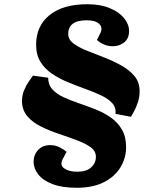

<svg xmlns="http://www.w3.org/2000/svg" viewBox="-20 -735 754 909"><path d="M641 -303Q641 -275 632.5 -250Q624 -225 614.5 -207.5Q605 -190 600 -182L527 -196Q530 -226 511.5 -246.5Q493 -267 459.5 -283Q426 -299 385.5 -313.5Q345 -328 303.5 -345Q262 -362 227.5 -385Q193 -408 172 -441.5Q151 -475 151 -523Q151 -612 214.5 -663.5Q278 -715 394 -715Q455 -715 499.5 -696.5Q544 -678 567.5 -649Q591 -620 591 -588Q591 -552 567.5 -534Q544 -516 515 -516Q491 -516 471 -525Q451 -534 439 -546L455 -578Q468 -605 449.5 -622Q431 -639 391 -639Q303 -639 303 -574Q303 -548 327.5 -529.5Q352 -511 390.5 -495.5Q429 -480 472 -463.5Q515 -447 553.5 -425.5Q592 -404 616.5 -375Q641 -346 641 -303ZM84 -255Q84 -284 94 -307.5Q104 -331 116 -348.5Q128 -366 136 -377L208 -367Q208 -334 228 -312Q248 -290 280.5 -275Q313 -260 352.5 -246.5Q392 -233 431.5 -217.5Q471 -202 504 -179Q537 -156 557 -122Q577 -88 577 -38Q577 12 551 56Q525 100 473 127Q421 154 343 154Q274 154 228.5 136.5Q183 119 161 90.5Q139 62 139 31Q139 -2 160.5 -25Q182 -48 217 -48Q241 -48 261.5 -38Q282 -28 295 -16L277 18Q262 47 284.5 62.5Q307 78 346 78Q389 78 411.5 57.5Q434 37 434 7Q434 -20 409 -38Q384 -56 344 -71Q304 -86 259.5 -101Q215 -116 175 -135.5Q135 -155 110 -184Q85 -213 84 -255Z"/></svg>

Font: Literata 12pt ExtraBold
Style: Italic
Weight: 800
Italic angle: -2°
Designer: Latin by Veronika Burian and Jose Scaglione. Greek by Irene Vlachou. Cyrillic by Vera Evstafieva
Foundry: TypeTogether
Version: Version 3.002